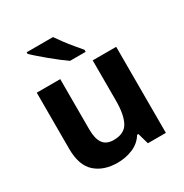

<svg xmlns="http://www.w3.org/2000/svg" viewBox="-177 -906 1012 1055"><g transform="rotate(-30 328.5 -378.0)"><path d="M579 -546V0H465L445 -70H437Q411 -28 365.5 -9Q320 10 269 10Q181 10 128 -37.5Q75 -85 75 -190V-546H224V-227Q224 -168 245 -138.5Q266 -109 312 -109Q380 -109 405 -155.5Q430 -202 430 -289V-546ZM305 -766Q320 -744 340.5 -716.5Q361 -689 382.5 -663.5Q404 -638 420 -619V-606H321Q302 -619 276.5 -638.5Q251 -658 224.5 -680Q198 -702 175 -722Q152 -742 138 -756V-766Z"/></g></svg>

Font: Noto Sans
Style: Bold
Weight: 700
Designer: Monotype Design Team
Foundry: Monotype Imaging Inc.
Version: Version 2.000;GOOG;noto-source:20170915:90ef993387c0; ttfaut